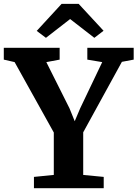

<svg xmlns="http://www.w3.org/2000/svg" viewBox="-39 -996 727 1016"><path d="M245.7 -70.4V-294.8L38.3 -667.4L-18.9 -680.5V-743H276.6V-680.5L206.2 -667.3L328.5 -423.3L356.4 -354.6L385.5 -423.3L501.9 -667.3L423.1 -680.5V-743H668.4V-680.5L606 -668.8L401.3 -295.8V-70.3L509.8 -59.9V0H140.6V-59.9ZM204.1 -795.8 155.3 -832.5 287 -975.6H377.2L509 -833.2L460.2 -795.8L332.1 -895.2Z"/></svg>

Font: Merriweather Light
Style: Regular
Weight: 300
Designer: Eben Sorkin
Foundry: Eben Sorkin
Version: Version 2.100